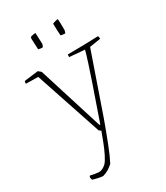

<svg xmlns="http://www.w3.org/2000/svg" viewBox="-209 -733 897 1035"><g transform="rotate(-30 239.5 -215.5)"><path d="M55 199 51 182 56 174Q86 181 107 182.5Q128 184 153 162Q166 148 180.5 119Q195 90 208 56Q221 22 231 -5L219 -13L81 -426L5 -427Q4 -436 7 -443L94 -454L111 -440L237 -38L242 -35Q259 -85 279 -142Q299 -199 318 -254.5Q337 -310 351.5 -355Q366 -400 373 -427L279 -435Q278 -444 280 -451Q330 -451 375 -452Q420 -453 470 -455Q473 -446 473 -437L404 -426Q372 -334 339.5 -240Q307 -146 275 -54Q250 15 226 76.5Q202 138 183 174Q169 187 154 196.5Q139 206 118 212Q107 212 86.5 207.5Q66 203 55 199ZM297 -560Q296 -579 295 -596.5Q294 -614 294 -634Q300 -637 311 -640Q322 -643 328 -643Q330 -622 330 -600Q330 -578 330 -572Q330 -571 327.5 -563.5Q325 -556 324 -556Q320 -556 310.5 -557Q301 -558 297 -560ZM155 -555 152 -623Q152 -628 156 -633Q158 -634 169.5 -636.5Q181 -639 186 -639Q187 -622 188 -598.5Q189 -575 189 -568Q189 -567 186 -559.5Q183 -552 182 -552Q178 -551 169.5 -552Q161 -553 155 -555Z"/></g></svg>

Font: Labrada ExtraLight
Style: Regular
Weight: 200
Designer: Mercedes Jáuregui
Foundry: Omnibus-Type Team
Version: Version 1.000; ttfautohint (v1.8.4.7-5d5b)